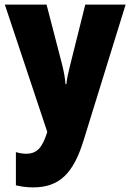

<svg xmlns="http://www.w3.org/2000/svg" viewBox="-20 -573 567 833"><path d="M123 240C237 240 298 181 343 35L525 -553H350L284 -289C276 -257 270 -231 268 -208H264C263 -230 257 -263 250 -291L182 -553H1L185 -1V0C164 65 143 94 93 94C77 94 63 91 49 87V231C70 236 95 240 123 240Z"/></svg>

Font: Noto Sans Condensed Black
Style: Regular
Weight: 900
Width: 3
Designer: Monotype Design Team
Foundry: Monotype Imaging Inc.
Version: Version 2.013